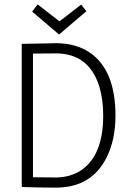

<svg xmlns="http://www.w3.org/2000/svg" viewBox="-20 -861 590 884"><path d="M80.1 -659.2V0Q169.9 2.9 235.4 2.9Q399.4 3.9 469.7 -133.8Q511.7 -215.8 511.7 -328.1Q511.7 -537.1 394.5 -618.2Q330.1 -662.1 237.3 -662.1Q208 -662.1 145.5 -660.2Q102.5 -659.2 80.1 -659.2ZM235.4 -43.9Q170.9 -43.9 131.8 -44.9V-614.3Q171.9 -615.2 237.3 -615.2Q389.6 -615.2 437.5 -461.9Q455.1 -403.3 455.1 -328.1Q455.1 -148.4 356.4 -79.1Q305.7 -43.9 235.4 -43.9ZM252 -702.1 377.9 -809.6 353.5 -839.8 253.9 -762.7 153.3 -840.8 127.9 -807.6Z"/></svg>

Font: Yaldevi Colombo Light
Style: Regular
Weight: 300
Designer: Sol Matas, Denzil Rajitha, Kosala Senevirathne and Pathum Egodawatta
Foundry: Mooniak
Version: Version 1.020 ; ttfautohint (v1.6)